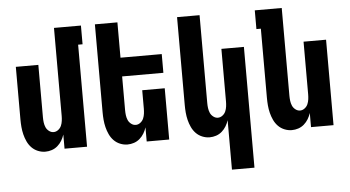

<svg xmlns="http://www.w3.org/2000/svg" viewBox="-59 -842 2119 1164"><g transform="rotate(-5 1000.0 -260.0)"><path d="M190 8Q167 8 145 -1Q123 -10 107 -26.5Q91 -43 81 -64.5Q71 -86 65.5 -108.5Q60 -131 58 -154Q56 -177 56 -200V-520H193V-200Q193 -185 195 -169.5Q197 -154 203 -140Q209 -126 222 -116Q235 -106 250 -106Q265 -106 278 -116Q291 -126 297 -140Q303 -154 305 -169.5Q307 -185 307 -200V-735H471V-621H444V0H307V-86Q301 -67 290.5 -49.5Q280 -32 264.5 -18.5Q249 -5 229.5 1.5Q210 8 190 8Z M690 8Q667 8 645 -1Q623 -10 607 -26.5Q591 -43 581 -64.5Q571 -86 565.5 -108.5Q560 -131 558 -154Q556 -177 556 -200V-735H693V-520H944V-406H693V-200Q693 -185 695 -169.5Q697 -154 703 -140Q709 -126 722 -116Q735 -106 750 -106Q765 -106 778 -116Q791 -126 797 -140Q803 -154 805 -169.5Q807 -185 807 -200V-312H944V0H807V-86Q801 -67 790.5 -49.5Q780 -32 764.5 -18.5Q749 -5 729.5 1.5Q710 8 690 8Z M1307 215V-86Q1301 -67 1290.5 -49.5Q1280 -32 1264.5 -18.5Q1249 -5 1229.5 1.5Q1210 8 1190 8Q1167 8 1145 -1Q1123 -10 1107 -26.5Q1091 -43 1081 -64.5Q1071 -86 1065.5 -108.5Q1060 -131 1058 -154Q1056 -177 1056 -200V-735H1193V-200Q1193 -185 1195 -169.5Q1197 -154 1203 -140Q1209 -126 1222 -116Q1235 -106 1250 -106Q1265 -106 1278 -116Q1291 -126 1297 -140Q1303 -154 1305 -169.5Q1307 -185 1307 -200V-520H1444V215Z M1690 8Q1667 8 1645 -1Q1623 -10 1607 -26.5Q1591 -43 1581 -64.5Q1571 -86 1565.5 -108.5Q1560 -131 1558 -154Q1556 -177 1556 -200V-621H1529V-735H1693V-200Q1693 -185 1695 -169.5Q1697 -154 1703 -140Q1709 -126 1722 -116Q1735 -106 1750 -106Q1765 -106 1778 -116Q1791 -126 1797 -140Q1803 -154 1805 -169.5Q1807 -185 1807 -200V-520H1944V0H1807V-86Q1801 -67 1790.5 -49.5Q1780 -32 1764.5 -18.5Q1749 -5 1729.5 1.5Q1710 8 1690 8Z"/></g></svg>

Font: Iosevka Term Curly Heavy
Style: Regular
Weight: 900
Designer: Belleve Invis
Foundry: Belleve Invis
Version: Version 32.3.0